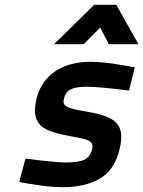

<svg xmlns="http://www.w3.org/2000/svg" viewBox="-20 -768 596 799"><path d="M517 -391Q484 -395 451 -399Q423 -402 393 -404.5Q363 -407 340 -407Q295 -407 273.5 -396Q252 -385 246 -356Q243 -344 246 -336.5Q249 -329 259.5 -323.5Q270 -318 289 -313.5Q308 -309 338 -304Q386 -296 417 -285Q448 -274 464.5 -256Q481 -238 484 -212Q487 -186 478 -149Q458 -61 396 -25Q334 11 242 11Q215 11 183.5 8Q152 5 124 0Q91 -4 60 -11L86 -108Q119 -104 151 -100Q178 -97 206.5 -94.5Q235 -92 255 -92Q308 -92 332 -104Q356 -116 363 -146Q366 -158 364 -166Q362 -174 353 -180Q344 -186 326.5 -190.5Q309 -195 280 -200Q234 -208 201.5 -218Q169 -228 150.5 -245Q132 -262 127 -288Q122 -314 131 -353Q141 -396 163 -426Q185 -456 215.5 -475Q246 -494 282 -502.5Q318 -511 356 -511Q383 -511 415.5 -507.5Q448 -504 476 -499Q509 -494 541 -488ZM372 -748H464L556 -584H433L397 -653L328 -584H205Z"/></svg>

Font: Panefresco 800wt
Style: Italic
Weight: 800
Foundry: Campivisivi & Chank Co
Version: Version 1.001